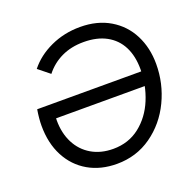

<svg xmlns="http://www.w3.org/2000/svg" viewBox="-126 -838 982 974"><g transform="rotate(-20 364.5 -350.5)"><path d="M641 -391 628 -315H97L64 -391ZM91 -391 138 -369Q132 -336 132 -304Q132 -235 159 -182Q186 -129 236 -99.5Q286 -70 353 -70Q436 -70 496.5 -117.5Q557 -165 588.5 -241.5Q620 -318 620 -403Q620 -474 594 -525Q568 -576 517.5 -603.5Q467 -631 395 -631Q328 -631 275.5 -606Q223 -581 187 -535L126 -584Q171 -641 244.5 -675Q318 -709 404 -709Q497 -709 565 -668.5Q633 -628 668.5 -558Q704 -488 704 -401Q704 -296 659 -202Q614 -108 532 -50Q450 8 345 8Q257 8 190.5 -30.5Q124 -69 87 -139.5Q50 -210 50 -305Q50 -343 58 -391Z"/></g></svg>

Font: Fixel Italic Variable Display Thin
Style: Italic
Weight: 100
Italic angle: -10°
Designer: AlfaBravo + MacPaw
Foundry: Kyrylo Tkachov, Marchela Mozhyna, Serhii Makarenko, Maria Weinstein, Zakhar Kryvoshyya
Version: Version 1.210;Glyphs 3.2 (3217)